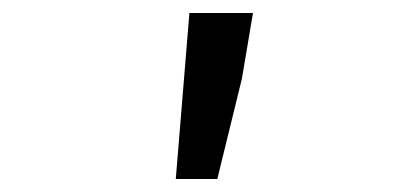

<svg xmlns="http://www.w3.org/2000/svg" viewBox="-20 -709 640 296"><path d="M251 -433 272 -689H370L353 -588L315 -433Z"/></svg>

Font: SauceCodePro Nerd Font Mono
Style: Regular
Weight: 500
Monospace: yes
Designer: Paul D. Hunt, Teo Tuominen
Foundry: Adobe Systems Incorporated
Version: Version 2.030;PS 1.000;hotconv 16.6.51;makeotf.lib2.5.65220;